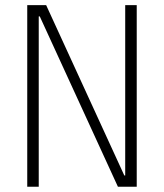

<svg xmlns="http://www.w3.org/2000/svg" viewBox="-20 -713 626 733"><path d="M84 0V-693.4H156.2L454.6 -43H458V-693.4H502V0H430.2L131.8 -650.4H127.9V0Z"/></svg>

Font: Caskaydia Cove ExtraLight
Style: Regular
Weight: 200
Monospace: yes
Designer: Aaron Bell
Foundry: Saja Typeworks
Version: Version 4.300; ttfautohint (v1.8.3)